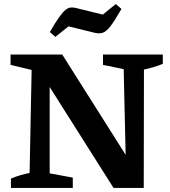

<svg xmlns="http://www.w3.org/2000/svg" viewBox="-20 -927 837 947"><path d="M488 -658H783V-612Q760 -603 737.5 -596Q715 -589 690 -584L689 0H540L194 -547L225 -556V-72L339 -51V0H34V-46Q57 -56 79.5 -62.5Q102 -69 126 -74L136 -582L32 -607V-658H287L629 -117L601 -108L590 -586L488 -607ZM253 -745 226 -769Q253 -816 271.5 -842Q290 -868 303.5 -878.5Q317 -889 329.5 -890Q342 -891 357 -887L487 -855L551 -907L579 -883Q546 -825 525 -798Q504 -771 487 -765.5Q470 -760 448 -765L318 -797Z"/></svg>

Font: Piazzolla 24pt
Style: Bold
Weight: 700
Designer: Juan Pablo del Peral
Foundry: Huerta Tipografica
Version: Version 2.005